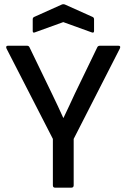

<svg xmlns="http://www.w3.org/2000/svg" viewBox="-20 -866 584 886"><path d="M234 0Q224 0 224 -11V-225L10 -642Q5 -655 17 -655H104Q113 -655 116 -648L220 -433Q233 -406 246.5 -377.5Q260 -349 272 -322H273Q287 -351 300 -379Q313 -407 326 -435L429 -648Q432 -655 442 -655H526Q539 -655 533 -642L320 -225V-11Q320 0 309 0ZM142 -717Q131 -712 131 -723V-777Q131 -785 138 -788L265 -845Q272 -848 280 -845L407 -788Q414 -785 414 -777V-723Q414 -712 402 -717L272 -764Z"/></svg>

Font: Sofia Sans Medium
Style: Regular
Weight: 500
Designer: Botio Nikoltchev, Ani Petrova
Foundry: lettersoup
Version: Version 4.101; ttfautohint (v1.8.4.7-5d5b)